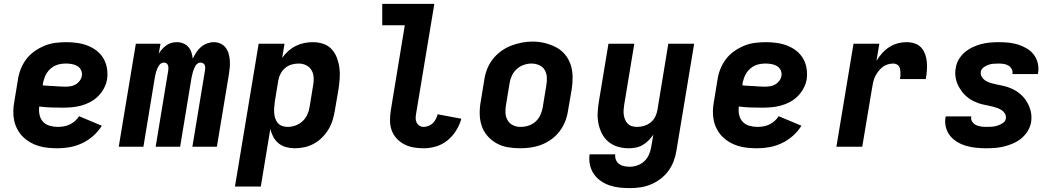

<svg xmlns="http://www.w3.org/2000/svg" viewBox="-20 -755 5440 988"><path d="M277 8Q252 8 227 5.5Q202 3 178.5 -4Q155 -11 134.5 -23Q114 -35 97.5 -51.5Q81 -68 69.5 -89.5Q58 -111 53 -134.5Q48 -158 48.5 -183.5Q49 -209 54 -234L72 -344Q76 -372 86.5 -399Q97 -426 115 -450Q133 -474 158 -491.5Q183 -509 210 -520Q237 -531 265.5 -534.5Q294 -538 322 -538Q350 -538 378 -534Q406 -530 431.5 -520Q457 -510 478 -493.5Q499 -477 512.5 -454Q526 -431 530.5 -403Q535 -375 531 -347Q527 -323 515 -300.5Q503 -278 485 -260Q467 -242 444.5 -230Q422 -218 397.5 -211.5Q373 -205 349.5 -203Q326 -201 302 -201Q272 -201 241.5 -202Q211 -203 182 -207Q179 -185 183.5 -164Q188 -143 201.5 -128.5Q215 -114 235.5 -108Q256 -102 277 -102Q292 -102 307.5 -104.5Q323 -107 338 -114Q353 -121 365.5 -132Q378 -143 387 -157L504 -108Q486 -79 460 -56Q434 -33 403.5 -18.5Q373 -4 341 2Q309 8 277 8ZM315 -309Q328 -309 342 -311Q356 -313 368.5 -320Q381 -327 390 -339Q399 -351 401 -364Q404 -379 397.5 -393Q391 -407 379 -414.5Q367 -422 351.5 -425Q336 -428 321 -428Q307 -428 293 -426Q279 -424 265.5 -418Q252 -412 240.5 -402Q229 -392 221 -379.5Q213 -367 208.5 -353.5Q204 -340 201 -326L200 -316Q214 -314 228.5 -313.5Q243 -313 257.5 -312Q272 -311 286 -310Q300 -309 315 -309Z M591 0 679 -530H806L797 -479Q805 -492 815 -503Q825 -514 837 -522.5Q849 -531 863 -534.5Q877 -538 891 -538Q908 -538 923.5 -531.5Q939 -525 949.5 -513Q960 -501 965 -485.5Q970 -470 972 -453Q980 -470 990 -485.5Q1000 -501 1014 -513Q1028 -525 1045.5 -531.5Q1063 -538 1080 -538Q1098 -538 1114 -531Q1130 -524 1140.5 -510.5Q1151 -497 1156 -480.5Q1161 -464 1162.5 -446Q1164 -428 1162.5 -410Q1161 -392 1158 -373L1096 0H970L1035 -394Q1036 -401 1036 -408Q1036 -415 1033 -421Q1030 -427 1024 -430Q1018 -433 1011 -433Q1003 -433 996 -427.5Q989 -422 985 -415Q981 -408 978 -400Q975 -392 972.5 -384Q970 -376 968.5 -368Q967 -360 965 -352L907 0H781L846 -394Q847 -401 846.5 -408Q846 -415 843.5 -421Q841 -427 835 -430Q829 -433 822 -433Q814 -433 807 -427.5Q800 -422 796 -415Q792 -408 788.5 -400Q785 -392 783 -384Q781 -376 779 -368Q777 -360 776 -352L718 0Z M1189 205 1311 -530H1444L1432 -457Q1445 -476 1463 -492Q1481 -508 1502 -518.5Q1523 -529 1545 -533.5Q1567 -538 1590 -538Q1618 -538 1643.5 -529.5Q1669 -521 1686.5 -502Q1704 -483 1713.5 -458Q1723 -433 1726.5 -406.5Q1730 -380 1728 -352Q1726 -324 1722 -296L1703 -186Q1699 -161 1691.5 -136.5Q1684 -112 1670.5 -89.5Q1657 -67 1637.5 -47.5Q1618 -28 1595 -15.5Q1572 -3 1547 2.5Q1522 8 1497 8Q1474 8 1452 2Q1430 -4 1413.5 -17.5Q1397 -31 1386.5 -50.5Q1376 -70 1371 -91L1322 205ZM1460 -102Q1480 -102 1500 -109Q1520 -116 1536 -130.5Q1552 -145 1561 -164.5Q1570 -184 1573 -204L1591 -314Q1595 -335 1594 -355.5Q1593 -376 1583.5 -393Q1574 -410 1556 -419Q1538 -428 1517 -428Q1499 -428 1481 -423Q1463 -418 1448 -405.5Q1433 -393 1424 -376Q1415 -359 1412 -341L1394 -231Q1392 -216 1391 -201.5Q1390 -187 1391 -173Q1392 -159 1396.5 -145.5Q1401 -132 1409.5 -122Q1418 -112 1431.5 -107Q1445 -102 1460 -102Z M2160 8Q2133 8 2107.5 3.5Q2082 -1 2060 -12.5Q2038 -24 2021 -42.5Q2004 -61 1995.5 -84.5Q1987 -108 1987 -134.5Q1987 -161 1991 -187L2063 -625H1947V-735H2215L2121 -169Q2119 -158 2119 -146Q2119 -134 2124 -124Q2129 -114 2138.5 -108Q2148 -102 2160 -102Q2172 -102 2185 -107Q2198 -112 2207.5 -121.5Q2217 -131 2223 -143Q2229 -155 2232 -167L2354 -144Q2345 -112 2327 -83Q2309 -54 2282.5 -32.5Q2256 -11 2224 -1.5Q2192 8 2160 8Z M2656 8Q2624 8 2592.5 2.5Q2561 -3 2534.5 -18Q2508 -33 2488 -56Q2468 -79 2458.5 -108Q2449 -137 2448.5 -169.5Q2448 -202 2454 -234L2472 -344Q2476 -372 2486.5 -399Q2497 -426 2515 -449.5Q2533 -473 2557.5 -491Q2582 -509 2609 -519.5Q2636 -530 2664 -535.5Q2692 -541 2720 -541Q2753 -541 2783.5 -533.5Q2814 -526 2841 -512Q2868 -498 2887.5 -474.5Q2907 -451 2916.5 -422Q2926 -393 2926.5 -360.5Q2927 -328 2922 -296L2903 -186Q2899 -158 2888.5 -131Q2878 -104 2860.5 -80.5Q2843 -57 2818.5 -39Q2794 -21 2766.5 -10.5Q2739 0 2711 4Q2683 8 2656 8ZM2658 -102Q2679 -102 2699.5 -108.5Q2720 -115 2736 -129.5Q2752 -144 2761 -164Q2770 -184 2773 -204L2791 -314Q2795 -335 2794 -356Q2793 -377 2783.5 -394Q2774 -411 2755 -419.5Q2736 -428 2715 -428Q2695 -428 2675 -421Q2655 -414 2639 -399.5Q2623 -385 2614 -365.5Q2605 -346 2602 -326L2584 -216Q2580 -195 2581 -174.5Q2582 -154 2591.5 -137Q2601 -120 2619 -111Q2637 -102 2658 -102Z M3220 213Q3193 213 3166.5 210Q3140 207 3115.5 198.5Q3091 190 3070 175Q3049 160 3035 139Q3021 118 3015.5 92Q3010 66 3014 39H3146Q3144 54 3149.5 67.5Q3155 81 3166 89Q3177 97 3191.5 100Q3206 103 3220 103Q3240 103 3260 96Q3280 89 3295.5 74.5Q3311 60 3319.5 40.5Q3328 21 3331 1L3342 -62Q3331 -46 3317 -32Q3303 -18 3286.5 -8.5Q3270 1 3251.5 4.5Q3233 8 3215 8Q3186 8 3159 0Q3132 -8 3111 -25.5Q3090 -43 3077.5 -67.5Q3065 -92 3059.5 -119.5Q3054 -147 3055.5 -176Q3057 -205 3062 -234L3111 -530H3244L3192 -216Q3190 -203 3189 -189.5Q3188 -176 3190 -163Q3192 -150 3197 -138.5Q3202 -127 3211 -118Q3220 -109 3232.5 -105.5Q3245 -102 3259 -102Q3277 -102 3295 -107.5Q3313 -113 3328 -125Q3343 -137 3351.5 -154Q3360 -171 3363 -189L3419 -530H3552L3461 19Q3457 46 3447 73Q3437 100 3420 123.5Q3403 147 3379.5 165Q3356 183 3329.5 194Q3303 205 3275.5 209Q3248 213 3220 213Z M3877 8Q3852 8 3827 5.5Q3802 3 3778.5 -4Q3755 -11 3734.5 -23Q3714 -35 3697.5 -51.5Q3681 -68 3669.5 -89.5Q3658 -111 3653 -134.5Q3648 -158 3648.5 -183.5Q3649 -209 3654 -234L3672 -344Q3676 -372 3686.5 -399Q3697 -426 3715 -450Q3733 -474 3758 -491.5Q3783 -509 3810 -520Q3837 -531 3865.5 -534.5Q3894 -538 3922 -538Q3950 -538 3978 -534Q4006 -530 4031.5 -520Q4057 -510 4078 -493.5Q4099 -477 4112.5 -454Q4126 -431 4130.5 -403Q4135 -375 4131 -347Q4127 -323 4115 -300.5Q4103 -278 4085 -260Q4067 -242 4044.5 -230Q4022 -218 3997.5 -211.5Q3973 -205 3949.5 -203Q3926 -201 3902 -201Q3872 -201 3841.5 -202Q3811 -203 3782 -207Q3779 -185 3783.5 -164Q3788 -143 3801.5 -128.5Q3815 -114 3835.5 -108Q3856 -102 3877 -102Q3892 -102 3907.5 -104.5Q3923 -107 3938 -114Q3953 -121 3965.5 -132Q3978 -143 3987 -157L4104 -108Q4086 -79 4060 -56Q4034 -33 4003.5 -18.5Q3973 -4 3941 2Q3909 8 3877 8ZM3915 -309Q3928 -309 3942 -311Q3956 -313 3968.5 -320Q3981 -327 3990 -339Q3999 -351 4001 -364Q4004 -379 3997.5 -393Q3991 -407 3979 -414.5Q3967 -422 3951.5 -425Q3936 -428 3921 -428Q3907 -428 3893 -426Q3879 -424 3865.5 -418Q3852 -412 3840.5 -402Q3829 -392 3821 -379.5Q3813 -367 3808.5 -353.5Q3804 -340 3801 -326L3800 -316Q3814 -314 3828.5 -313.5Q3843 -313 3857.5 -312Q3872 -311 3886 -310Q3900 -309 3915 -309Z M4284 0 4372 -530H4505L4490 -442Q4503 -463 4519.5 -481.5Q4536 -500 4556.5 -513Q4577 -526 4599.5 -532Q4622 -538 4645 -538Q4667 -538 4687 -531.5Q4707 -525 4720.5 -510Q4734 -495 4741 -475Q4748 -455 4749.5 -434.5Q4751 -414 4749.5 -392Q4748 -370 4744 -348H4611Q4613 -357 4613.5 -365.5Q4614 -374 4613.5 -383Q4613 -392 4611.5 -400Q4610 -408 4605.5 -414.5Q4601 -421 4593 -424.5Q4585 -428 4577 -428Q4562 -428 4547.5 -423.5Q4533 -419 4521 -409.5Q4509 -400 4499.5 -387.5Q4490 -375 4483.5 -361.5Q4477 -348 4473.5 -333.5Q4470 -319 4468 -305L4417 0Z M5056 8Q5030 8 5004 5.5Q4978 3 4953.5 -4Q4929 -11 4907.5 -23.5Q4886 -36 4870.5 -54.5Q4855 -73 4848 -98Q4841 -123 4845 -149Q4846 -151 4846 -153Q4846 -155 4847 -156H4978Q4978 -156 4978 -155.5Q4978 -155 4978 -154Q4975 -140 4983 -128.5Q4991 -117 5002.5 -111.5Q5014 -106 5028 -104Q5042 -102 5056 -102Q5070 -102 5084.5 -103Q5099 -104 5113 -108.5Q5127 -113 5140.5 -122Q5154 -131 5156 -145Q5156 -145 5156 -145.5Q5156 -146 5156 -146Q5158 -159 5151.5 -170Q5145 -181 5134.5 -188Q5124 -195 5111.5 -199.5Q5099 -204 5086.5 -207Q5074 -210 5061 -212.5Q5048 -215 5035.5 -218Q5023 -221 5011 -225.5Q4999 -230 4988 -235.5Q4977 -241 4966.5 -248.5Q4956 -256 4947 -264.5Q4938 -273 4930.5 -283Q4923 -293 4916.5 -304Q4910 -315 4905.5 -326.5Q4901 -338 4898.5 -351Q4896 -364 4895.5 -377Q4895 -390 4898 -404Q4901 -427 4913 -448Q4925 -469 4943.5 -485Q4962 -501 4984 -511.5Q5006 -522 5028.5 -528Q5051 -534 5074 -536Q5097 -538 5119 -538Q5145 -538 5170.5 -535.5Q5196 -533 5219.5 -525.5Q5243 -518 5264 -505.5Q5285 -493 5299.5 -474Q5314 -455 5320 -430.5Q5326 -406 5322 -381Q5322 -379 5321.5 -377Q5321 -375 5320 -374H5189Q5189 -374 5189 -374.5Q5189 -375 5190 -376Q5192 -389 5185.5 -400.5Q5179 -412 5168.5 -418Q5158 -424 5145 -426Q5132 -428 5119 -428Q5106 -428 5092.5 -427Q5079 -426 5066 -421.5Q5053 -417 5041 -408Q5029 -399 5027 -385Q5025 -370 5033.5 -357.5Q5042 -345 5054.5 -338Q5067 -331 5081.5 -327Q5096 -323 5110.5 -320Q5125 -317 5139.5 -314Q5154 -311 5168 -306Q5182 -301 5195 -294.5Q5208 -288 5219.5 -279.5Q5231 -271 5241 -261Q5251 -251 5259 -239Q5267 -227 5273 -214Q5279 -201 5283 -186.5Q5287 -172 5287.5 -157Q5288 -142 5286 -127Q5282 -103 5269 -81.5Q5256 -60 5237 -44Q5218 -28 5195.5 -18Q5173 -8 5149.5 -2Q5126 4 5102.5 6Q5079 8 5056 8Z"/></svg>

Font: Iosevka Curly XBdEx
Style: Italic
Weight: 800
Width: 7
Italic angle: -9°
Monospace: yes
Designer: Belleve Invis
Foundry: Belleve Invis
Version: Version 11.1.0; ttfautohint (v1.8.3)